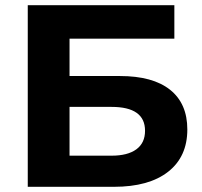

<svg xmlns="http://www.w3.org/2000/svg" viewBox="-20 -720 778 740"><path d="M87 0V-700H652V-571H248V-427H442Q569 -427 635.5 -374Q702 -321 702 -221Q702 -116 628 -58Q554 0 419 0ZM248 -120H410Q472 -120 505.5 -144.5Q539 -169 539 -216Q539 -308 410 -308H248Z"/></svg>

Font: Montserrat Z
Style: Bold
Weight: 700
Designer: Julieta Ulanovsky
Foundry: Julieta Ulanovsky
Version: Version 8.000